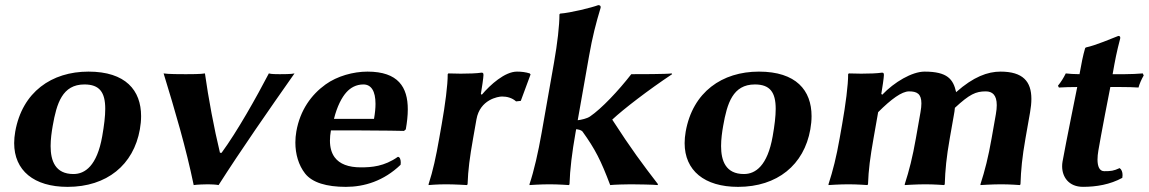

<svg xmlns="http://www.w3.org/2000/svg" viewBox="-20 -718 4476 748"><path d="M39.3 -205C36.6 -189.4 35.2 -174.6 35.2 -160.4C35.2 -53.9 111.9 10 243.4 10C396.4 10 500.5 -75.8 524.9 -214C528.1 -231.8 529.7 -249.1 529.7 -265.6C529.7 -366 469.7 -439 324.6 -439C181.6 -439 66.7 -360 39.3 -205ZM308.8 -389C367.7 -389 390 -358.7 390 -293.8C390 -265.1 385.7 -229.6 378.2 -187C357.9 -72 311.2 -40 266.2 -40C195.2 -40 177.2 -91.7 177.2 -149C177.2 -175.7 181.1 -203.6 185.4 -228C200.7 -315 222.8 -389 308.8 -389Z M734.6 3C746 1 780.2 0 790.2 0C800.2 0 823.5 1 831.6 3C918 -132.5 1026.5 -288.5 1127.4 -432C1117.8 -429 1079.8 -429 1069.8 -429C1059.8 -429 1035.8 -429 1027.4 -432C979.9 -340.8 903.8 -205 843.1 -122.5L836.9 -123C813.9 -217.5 791.6 -337.6 778.4 -432C764.8 -429 717.8 -429 703.8 -429C687.8 -429 632.8 -429 617.4 -432C662.4 -285 704.4 -143 734.6 3Z M1281.1 -255C1293.3 -304 1311.6 -338.8 1330 -359C1345.7 -376.3 1367.5 -389 1395.8 -389C1426.3 -389 1442.9 -363 1442.9 -313.4C1442.9 -296.6 1441 -277.1 1437.1 -255ZM1530 -107C1476.9 -69.5 1427.8 -66 1385.8 -66C1337.2 -66 1303.1 -79.1 1283.9 -105C1271.6 -121.6 1265.4 -143.4 1265.4 -170.4C1265.4 -182.6 1266.7 -195.8 1269.2 -210H1368.7C1468.7 -210 1553.9 -208 1553.9 -208L1560.9 -214C1565.8 -241.5 1568.7 -267.8 1568.7 -292.1C1568.7 -378.2 1531.7 -439 1411.6 -439C1356.6 -439 1293.7 -421.7 1248.3 -389C1192.7 -349 1149.1 -288.9 1134.5 -206C1132 -191.6 1130.7 -177.1 1130.7 -162.7C1130.7 -117.9 1143.1 -74.5 1168.6 -42C1196.5 -6.5 1252.4 10 1327.4 10C1399.4 10 1475 -13 1540.6 -76C1541.1 -78.8 1541.3 -81.8 1541.3 -84.8C1541.3 -95.9 1537.9 -107 1530 -107Z M1857.1 -349 1853.4 -352C1857.4 -374.8 1863.5 -416.5 1863.5 -425C1863.5 -431.9 1862.6 -435 1856.3 -435C1837.6 -432.1 1805.3 -431 1775.2 -431C1757.1 -431 1739.8 -431.4 1726.7 -432L1724.2 -429C1724.4 -386.3 1714.2 -309.7 1701 -235L1691.3 -180C1678.1 -105 1667.1 -54 1649.6 0L1650 3C1650 3 1682.6 0 1717.6 0C1751.6 0 1799 3 1799 3L1801.6 0C1803.6 -57 1809.9 -104 1823.3 -180L1836.2 -253C1849.8 -330.4 1920.8 -342 1935.9 -342C1954.9 -342 1975 -337 1990.5 -323L2008.9 -325L2047 -428L2043.7 -432C2027.6 -437 2012 -439 1994 -439C1947 -439 1890 -388 1857.1 -349Z M2090 -200C2076.8 -125 2060.7 -53.5 2042.7 0L2043.2 3C2043.2 3 2085.7 0 2120.7 0C2155 0 2196.2 3 2196.2 3L2198.7 0C2200.3 -57 2208.7 -124.8 2222 -200L2224.6 -214.6C2232.9 -213.8 2243.7 -211.6 2249 -206C2298.8 -136.9 2321 -92.9 2357.2 3C2372.8 1.2 2420.7 0 2437.7 0C2454.4 0 2532.5 1.2 2541.2 3L2543.7 0C2483.2 -78.6 2439.8 -136.5 2365.2 -252C2408.9 -293 2506.5 -367.9 2598.4 -429L2596.9 -432C2577.4 -429 2466.4 -429 2439.4 -429C2388.9 -364 2323.3 -294.5 2278.3 -264C2266.6 -256.1 2244.7 -251.2 2230.7 -249.6L2274.9 -500C2288.1 -575 2301.5 -626.7 2320 -688C2321.3 -695 2317.1 -698 2310.8 -698C2283.9 -688 2203 -668 2162 -665L2159.5 -662C2159.6 -619.3 2151.7 -550 2138.3 -474Z M2651.3 -205C2648.6 -189.4 2647.2 -174.6 2647.2 -160.4C2647.2 -53.9 2723.9 10 2855.4 10C3008.4 10 3112.5 -75.8 3136.9 -214C3140.1 -231.8 3141.7 -249.1 3141.7 -265.6C3141.7 -366 3081.7 -439 2936.6 -439C2793.6 -439 2678.7 -360 2651.3 -205ZM2920.8 -389C2979.7 -389 3002 -358.7 3002 -293.8C3002 -265.1 2997.7 -229.6 2990.2 -187C2969.9 -72 2923.2 -40 2878.2 -40C2807.2 -40 2789.2 -91.7 2789.2 -149C2789.2 -175.7 2793.1 -203.6 2797.4 -228C2812.7 -315 2834.8 -389 2920.8 -389Z M3417.1 -349 3413.4 -352C3417.4 -374.8 3423.5 -416.5 3423.5 -425C3423.5 -431.9 3422.6 -435 3416.3 -435C3397.6 -432.1 3365.3 -431 3335.2 -431C3317.1 -431 3299.8 -431.4 3286.7 -432L3284.2 -429C3284.4 -386.3 3274.2 -309.7 3261 -235L3251.3 -180C3238.1 -105 3225.1 -54 3207.6 0L3208 3C3208 3 3250.6 0 3285.6 0C3319.6 0 3359 3 3359 3L3361.6 0C3363.6 -57 3369.9 -104 3383.3 -180L3401.1 -281C3452.1 -332 3493.4 -362 3521.4 -362C3551.7 -362 3569.6 -353.1 3569.6 -315.4C3569.6 -305.9 3568.5 -294.5 3566.1 -281L3548.3 -180C3535.1 -105 3522.1 -54 3504.6 0L3505 3C3505 3 3550.6 0 3585.6 0C3619.6 0 3658 3 3658 3L3660.6 0C3662.6 -57 3666.9 -104 3680.3 -180L3695.8 -268C3698.3 -282 3699 -286 3700.1 -298C3757.5 -351 3781.4 -362 3820.4 -362C3845.9 -362 3863.2 -348 3863.2 -308.4C3863.2 -298.3 3862.1 -286.6 3859.7 -273L3843.3 -180C3830.1 -105 3817.1 -54 3799.6 0L3800 3C3800 3 3845.6 0 3880.6 0C3914.6 0 3953 3 3953 3L3955.6 0C3957.6 -57 3961.9 -104 3975.3 -180L3992.9 -280C3996.3 -299.1 3998.1 -316.7 3998.1 -332.7C3998.1 -400.4 3965.3 -439 3878 -439C3828 -439 3772.4 -419 3704.9 -359C3693.7 -409 3671.6 -439 3582 -439C3533 -439 3463.7 -398 3417.1 -349Z M4185.6 -429C4165.1 -429.1 4144.2 -430.4 4132.1 -432C4123.6 -415 4114 -399 4101.6 -384L4105.4 -377C4122.8 -378.3 4153.9 -378.9 4176.7 -379L4153 -261.1C4140.9 -201.1 4124.7 -118.1 4119.4 -88.1C4118.4 -82.2 4117.9 -76.2 4117.9 -70.2C4117.9 -29 4143.3 9.9 4199.2 9.9C4251.2 9.9 4304.8 0.9 4352.3 -25.1C4353 -28.7 4353.3 -32.3 4353.3 -35.8C4353.3 -47.5 4349.6 -57.7 4342 -63.1C4318.1 -52.1 4307.9 -51.1 4281.9 -51.1C4262.8 -51.1 4255.7 -70.6 4255.7 -96.5C4255.7 -107.2 4256.9 -119.1 4259 -131.1C4264.3 -161.1 4273.2 -212.1 4284.9 -272.1L4305.7 -379H4343.7C4367.7 -379 4402.3 -378.3 4415.4 -377C4419.5 -392 4427.1 -409.3 4435.7 -424L4432.1 -432C4413.2 -430.4 4384.6 -429 4361.6 -429H4314.6C4324.4 -485 4330.2 -515 4344.1 -568C4345.3 -575 4342.8 -578 4336.8 -578C4310.1 -568 4251.5 -542 4209.9 -533L4207.4 -530C4199.4 -503.3 4192.6 -468.7 4185.6 -429Z"/></svg>

Font: Linux Biolinum O 
Style: Bold Italic
Weight: 700
Designer: Philipp H. Poll
Foundry: Philipp H. Poll
Version: Version 1.3.2